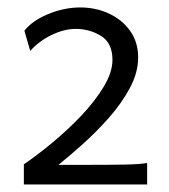

<svg xmlns="http://www.w3.org/2000/svg" viewBox="-20 -823 450 511"><path d="M371.6 -389.2V-332H43.5V-385.7Q78.1 -409.2 118.9 -442.9Q159.7 -476.6 196.3 -515.1Q232.9 -553.7 256.1 -592.3Q279.3 -630.9 279.3 -663.6Q279.3 -708.5 249 -727.3Q218.8 -746.1 181.6 -746.1Q150.4 -746.1 116.9 -729.7Q83.5 -713.4 60.5 -687.5L44.9 -741.2Q65.9 -768.1 108.4 -785.6Q150.9 -803.2 193.8 -803.2Q234.9 -803.2 270 -786.9Q305.2 -770.5 326.4 -740.7Q347.7 -710.9 347.7 -669.9Q347.7 -629.9 325.7 -588.9Q303.7 -547.9 269.8 -509.5Q235.8 -471.2 199.7 -439Q163.6 -406.7 135.7 -384.3H222.7Q273.4 -384.3 312.3 -385Q351.1 -385.7 371.6 -389.2Z"/></svg>

Font: Andika LitF DSA DSG
Style: Regular
Weight: 400
Designer: Victor Gaultney, Annie Olsen, Julie Remington, Don Collingsworth, Eric Hays, Becca Hirsbrunner
Foundry: SIL International
Version: Version 6.200 ; LitF DSA DSG; ttfautohint (v1.8.3.10-c5d8)